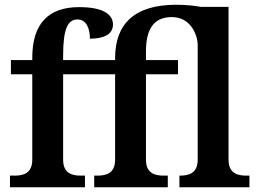

<svg xmlns="http://www.w3.org/2000/svg" viewBox="-20 -789 1086 809"><path d="M22 0H338V-49H321C286 -49 246 -57 246 -116V-476H465V-116C465 -57 425 -49 390 -49H377V0H687V-49H670C635 -49 595 -57 595 -116V-476H730V-536H595V-571C595 -663 625 -717 704 -717C780 -717 811 -648 813 -602V-116C813 -57 773 -49 738 -49H736V0H1031V-49H1018C983 -49 943 -57 943 -116V-760H826C801 -765 761 -769 723 -769C545 -769 465 -687 465 -544V-536H246V-555C246 -666 265 -707 306 -707C348 -707 359 -661 359 -626C419 -626 456 -645 456 -686C456 -721 427 -759 313 -759C182 -759 116 -687 116 -546V-536H26V-476H116V-116C116 -57 76 -49 41 -49H22Z"/></svg>

Font: Noto Serif Semi
Style: Regular
Weight: 600
Designer: Monotype Design Team
Foundry: Monotype Imaging Inc.
Version: Version 1.002